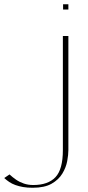

<svg xmlns="http://www.w3.org/2000/svg" viewBox="-222 -642 418 907"><path d="M-68 245Q-93 245 -113 241.5Q-133 238 -149.5 232Q-166 226 -178.5 217.5Q-191 209 -202 199L-177 182Q-163 195 -146.5 206.5Q-130 218 -109.5 225Q-89 232 -65 232Q5 232 40 195Q75 158 75 67V-472H101V67Q101 89 95.5 119Q90 149 72.5 178Q55 207 21.5 226Q-12 245 -68 245ZM76 -597V-622H101V-597Z"/></svg>

Font: Panamera Thin
Style: Regular
Weight: 100
Designer: Bastien Sozeau
Foundry: NBR — Bastien Sozeau
Version: Version 3.003;gftools[0.9.33]